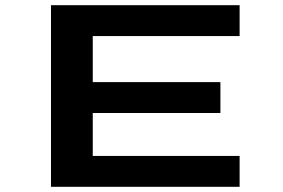

<svg xmlns="http://www.w3.org/2000/svg" viewBox="-20 -720 1090 740"><path d="M903.5 -581H337.5V-403.5H829.5V-284.5H337.5V-119H903.5V0H176.5V-700H903.5Z"/></svg>

Font: League Mono Extended SemiBold
Style: Regular
Weight: 600
Width: 9
Designer: Tyler Finck
Foundry: The League of Moveable Type / Tyler Finck
Version: Version 2.210